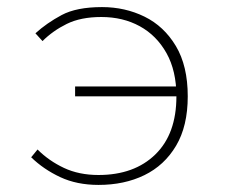

<svg xmlns="http://www.w3.org/2000/svg" viewBox="-20 -510 640 542"><path d="M258 12Q197 12 150 -10Q103 -32 68 -66L86 -88Q118 -56 160.5 -36Q203 -16 258 -16Q359 -16 418.5 -74Q478 -132 478 -238Q478 -310 450 -360Q422 -410 374.5 -436Q327 -462 266 -462Q208 -462 168.5 -442.5Q129 -423 100 -394L80 -416Q112 -445 154 -467.5Q196 -490 268 -490Q333 -490 388 -463Q443 -436 476.5 -380Q510 -324 510 -238Q510 -154 477 -98.5Q444 -43 387.5 -15.5Q331 12 258 12ZM192 -238V-266H487V-238Z"/></svg>

Font: Source Code Pro ExtraLight
Style: Regular
Weight: 200
Monospace: yes
Designer: Paul D. Hunt, Teo Tuominen
Foundry: Adobe
Version: Version 1.026;hotconv 1.1.0;makeotfexe 2.6.0